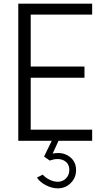

<svg xmlns="http://www.w3.org/2000/svg" viewBox="-20 -770 581 1050"><path d="M484 -690H148V-406H442V-345H148V-61H484V0H300L268 70Q321 59 358.5 85.5Q396 112 396 160Q396 202 367 231Q338 260 296 260Q264 260 231 243Q198 226 182 201L214 185Q227 201 250.5 212.5Q274 224 296 224Q323 224 341 205.5Q359 187 359 160Q359 122 328 107Q297 92 252 108L221 86L263 0H80V-750H484Z"/></svg>

Font: Orkney Light
Style: Regular
Weight: 300
Designer: Samuel Oakes and Alfredo Marco Pradil
Foundry: Alfredo Marco Pradil
Version: 1.0; ttfautohint (v1.5)